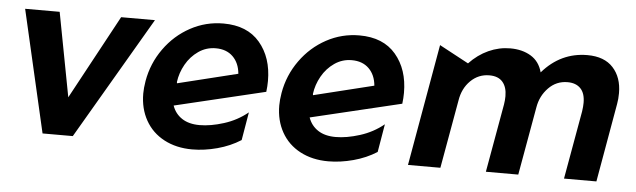

<svg xmlns="http://www.w3.org/2000/svg" viewBox="-40 -656 2662 803"><g transform="rotate(5 1291.0 -254.5)"><path d="M583 -511H441L250 -158L183 -511H38L156 2H283Z M807 -90Q762 -90 733 -109Q704 -128 692 -162L1073 -253Q1076 -277 1076 -299Q1076 -397 1023 -459.5Q970 -522 870 -522Q796 -522 731.5 -487Q667 -452 623 -390.5Q579 -329 566 -254Q561 -224 561 -201Q561 -138 588.5 -89Q616 -40 667 -13Q718 14 785 14Q836 14 890 -0.5Q944 -15 988 -43L1008 -161Q964 -125 908.5 -107.5Q853 -90 807 -90ZM847 -416Q892 -416 919 -389.5Q946 -363 950 -318L698 -256L697 -261Q702 -300 722 -335.5Q742 -371 774.5 -393.5Q807 -416 847 -416Z M1378 -90Q1333 -90 1304 -109Q1275 -128 1263 -162L1644 -253Q1647 -277 1647 -299Q1647 -397 1594 -459.5Q1541 -522 1441 -522Q1367 -522 1302.5 -487Q1238 -452 1194 -390.5Q1150 -329 1137 -254Q1132 -224 1132 -201Q1132 -138 1159.5 -89Q1187 -40 1238 -13Q1289 14 1356 14Q1407 14 1461 -0.5Q1515 -15 1559 -43L1579 -161Q1535 -125 1479.5 -107.5Q1424 -90 1378 -90ZM1418 -416Q1463 -416 1490 -389.5Q1517 -363 1521 -318L1269 -256L1268 -261Q1273 -300 1293 -335.5Q1313 -371 1345.5 -393.5Q1378 -416 1418 -416Z M2481 0 2539 -330Q2543 -351 2543 -376Q2543 -442 2506 -482.5Q2469 -523 2398 -523Q2286 -523 2209 -434Q2197 -479 2161 -501Q2125 -523 2074 -523Q2027 -523 1983 -503Q1939 -483 1903 -445L1780 -511L1690 0H1826L1877 -287Q1885 -338 1918 -370.5Q1951 -403 1997 -403Q2034 -403 2052.5 -381.5Q2071 -360 2071 -322Q2071 -305 2068 -287L2017 0H2153L2204 -287Q2212 -335 2245 -369Q2278 -403 2325 -403Q2360 -403 2379.5 -383Q2399 -363 2399 -323Q2399 -307 2396 -287L2345 0Z"/></g></svg>

Font: Geom SemiBold
Style: Bold Italic
Weight: 600
Italic angle: -10°
Version: Version 1.102